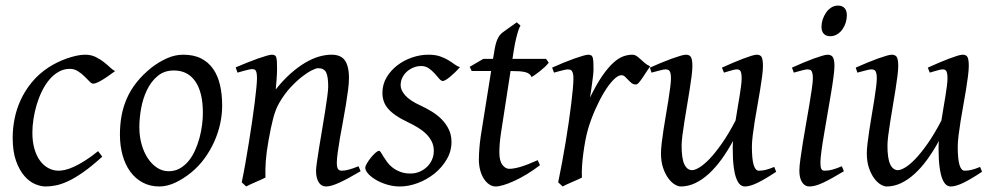

<svg xmlns="http://www.w3.org/2000/svg" viewBox="-20 -655 3598 695"><path d="M397 -397.9Q386.7 -390.6 375.2 -382.3Q363.8 -374 353 -367.4Q342.3 -360.8 332.8 -356.4Q323.2 -352.1 316.9 -352.1Q311.5 -352.1 303.7 -360.4Q295.9 -368.7 285.4 -378.9Q274.9 -389.2 261.7 -397.5Q248.5 -405.8 232.9 -405.8Q210.9 -405.8 192.1 -395Q173.3 -384.3 158.2 -366.2Q143.1 -348.1 131.6 -324.5Q120.1 -300.8 112.5 -275.1Q105 -249.5 101.1 -223.6Q97.2 -197.8 97.2 -174.8Q97.2 -143.1 104.2 -117.7Q111.3 -92.3 124 -74.5Q136.7 -56.6 154.3 -46.9Q171.9 -37.1 192.9 -37.1Q201.7 -37.1 215.3 -40Q229 -43 246.8 -51Q264.6 -59.1 286.6 -72.8Q308.6 -86.4 335 -107.9Q338.9 -102.5 343.3 -97.2Q347.7 -91.8 350.1 -87.9Q312 -53.2 281.7 -32Q251.5 -10.7 226.8 0.7Q202.1 12.2 182.4 16.1Q162.6 20 145 20Q128.4 20 107.9 11.7Q87.4 3.4 69.1 -17.1Q50.8 -37.6 38.3 -71.8Q25.9 -106 25.9 -157.2Q25.9 -189.9 32.7 -224.9Q39.6 -259.8 54.9 -293.2Q70.3 -326.7 95 -356.9Q119.6 -387.2 155.8 -411.1Q169.4 -419.9 186 -428.2Q202.6 -436.5 220.5 -442.9Q238.3 -449.2 255.6 -453.1Q272.9 -457 288.1 -457Q309.6 -457 326.4 -448.7Q343.3 -440.4 356.4 -429.9Q369.6 -419.4 379.6 -409.9Q389.6 -400.4 397 -397.9Z M714.4 -246.1Q714.4 -320.8 687 -360.4Q659.7 -399.9 609.4 -399.9Q574.2 -399.9 550.3 -379.6Q526.4 -359.4 511.7 -328.6Q497.1 -297.9 490.7 -262Q484.4 -226.1 484.4 -194.8Q484.4 -162.1 492.4 -133.1Q500.5 -104 514.9 -82.3Q529.3 -60.5 548.6 -47.9Q567.9 -35.2 590.3 -35.2Q612.8 -35.2 630.6 -45.2Q648.4 -55.2 662.4 -72Q676.3 -88.9 686 -110.6Q695.8 -132.3 702.1 -155.8Q708.5 -179.2 711.4 -202.6Q714.4 -226.1 714.4 -246.1ZM784.2 -272.9Q784.2 -240.2 776.9 -206.8Q769.5 -173.3 755.4 -141.8Q741.2 -110.4 720.5 -81.8Q699.7 -53.2 672.4 -30.8Q659.7 -20.5 645.5 -11.2Q631.3 -2 616.7 5.1Q602.1 12.2 586.9 16.1Q571.8 20 557.1 20Q522.9 20 496.3 5.6Q469.7 -8.8 451.4 -33.9Q433.1 -59.1 423.6 -93.5Q414.1 -127.9 414.1 -168Q414.1 -203.1 419.9 -235.6Q425.8 -268.1 439 -298.3Q452.1 -328.6 474.1 -356.4Q496.1 -384.3 528.3 -410.2Q553.2 -429.7 583 -443.4Q612.8 -457 643.1 -457Q681.2 -457 708 -443.4Q734.9 -429.7 751.7 -405.3Q768.6 -380.9 776.4 -347.2Q784.2 -313.5 784.2 -272.9Z M1285.2 -35.2Q1240.7 -8.8 1209.7 5.6Q1178.7 20 1160.2 20Q1143.1 20 1133.5 4.6Q1124 -10.7 1124 -37.1Q1124 -45.9 1127.2 -68.6Q1130.4 -91.3 1135.3 -121.6Q1140.1 -151.9 1146 -186Q1151.9 -220.2 1156.7 -251Q1161.6 -281.7 1164.8 -306.2Q1168 -330.6 1168 -341.8Q1168 -378.9 1160.2 -393.6Q1152.3 -408.2 1130.9 -408.2Q1124.5 -408.2 1108.6 -400.4Q1092.8 -392.6 1072.8 -377Q1052.7 -361.3 1031 -337.9Q1009.3 -314.5 991.2 -283.2Q977.5 -259.8 969 -227.1Q960.4 -194.3 952.1 -147Q944.3 -103.5 942.1 -72.3Q939.9 -41 940.9 -12.2Q934.6 -8.8 925 -4.6Q915.5 -0.5 905.5 3.9Q895.5 8.3 886.2 12.5Q877 16.6 871.1 20L855 4.9Q861.8 -27.3 868.4 -64.9Q875 -102.5 881.1 -140.4Q887.2 -178.2 892.6 -215.1Q897.9 -252 901.9 -283Q905.8 -314 908 -337.2Q910.2 -360.4 910.2 -372.1Q910.2 -383.3 908.9 -389.9Q907.7 -396.5 905.5 -399.7Q903.3 -402.8 899.9 -403.8Q896.5 -404.8 892.1 -404.8Q887.7 -404.8 879.2 -402.8Q870.6 -400.9 861.8 -398.4Q853 -396 846.4 -394Q839.8 -392.1 839.8 -392.1L833 -411.1Q853.5 -419.9 874.3 -428.2Q895 -436.5 913.1 -442.9Q931.2 -449.2 944.6 -453.1Q958 -457 963.9 -457Q970.7 -457 974.6 -454.8Q978.5 -452.6 980.2 -446.8Q981.9 -440.9 982.4 -430.2Q982.9 -419.4 982.9 -401.9Q982.9 -396.5 982.4 -387.2Q981.9 -377.9 981.2 -367.4Q980.5 -356.9 979.5 -346.9Q978.5 -336.9 978 -331.1Q1004.4 -364.3 1031.2 -388.2Q1058.1 -412.1 1084 -427.5Q1109.9 -442.9 1134 -450Q1158.2 -457 1180.2 -457Q1195.3 -457 1207.3 -452.6Q1219.2 -448.2 1227.1 -438.2Q1234.9 -428.2 1239 -411.9Q1243.2 -395.5 1243.2 -372.1Q1243.2 -355 1240 -329.6Q1236.8 -304.2 1231.9 -274.7Q1227.1 -245.1 1221.2 -213.9Q1215.3 -182.6 1210.4 -154.3Q1205.6 -126 1202.4 -102.8Q1199.2 -79.6 1199.2 -65.9Q1199.2 -49.3 1203.6 -43.2Q1208 -37.1 1216.8 -37.1Q1228 -37.1 1242.7 -41Q1257.3 -44.9 1277.8 -53.2L1285.2 -35.2Z M1645 -412.1Q1635.3 -400.9 1625.7 -391.8Q1616.2 -382.8 1607.9 -376Q1599.6 -369.1 1593 -365.5Q1586.4 -361.8 1583 -361.8Q1576.7 -361.8 1569.6 -370.4Q1562.5 -378.9 1553.5 -388.9Q1544.4 -398.9 1532.5 -407.5Q1520.5 -416 1504.4 -416Q1490.7 -416 1477.5 -410.9Q1464.4 -405.8 1453.9 -396.7Q1443.4 -387.7 1436.8 -374.8Q1430.2 -361.8 1430.2 -346.2Q1430.2 -329.1 1446.5 -310.1Q1462.9 -291 1502.4 -272.9Q1522.5 -263.7 1542.5 -251.5Q1562.5 -239.3 1578.4 -223.4Q1594.2 -207.5 1604.2 -187.3Q1614.3 -167 1614.3 -141.1Q1614.3 -107.4 1596.9 -77.9Q1579.6 -48.3 1552.5 -26.6Q1525.4 -4.9 1492.2 7.6Q1459 20 1427.2 20Q1404.3 20 1381.8 13.4Q1359.4 6.8 1341.8 -3.4Q1324.2 -13.7 1313.2 -25.6Q1302.2 -37.6 1302.2 -47.9Q1302.2 -53.2 1308.1 -63.5Q1314 -73.7 1322 -83.7Q1330.1 -93.8 1338.4 -101.3Q1346.7 -108.9 1352.1 -108.9Q1355.5 -108.9 1359.1 -102.8Q1362.8 -96.7 1368.4 -87.6Q1374 -78.6 1381.8 -67.9Q1389.6 -57.1 1401.4 -48.1Q1413.1 -39.1 1429 -33Q1444.8 -26.9 1466.3 -26.9Q1483.4 -26.9 1498.8 -33.4Q1514.2 -40 1525.6 -51Q1537.1 -62 1543.7 -76.9Q1550.3 -91.8 1550.3 -108.9Q1550.3 -127.9 1542.5 -143.3Q1534.7 -158.7 1521.7 -171.1Q1508.8 -183.6 1491.7 -193.8Q1474.6 -204.1 1456.1 -212.9Q1430.2 -225.1 1412.6 -237.3Q1395 -249.5 1384.3 -262.2Q1373.5 -274.9 1368.9 -289.1Q1364.3 -303.2 1364.3 -318.8Q1364.3 -349.6 1379.4 -375Q1394.5 -400.4 1418.5 -418.7Q1442.4 -437 1471.9 -447Q1501.5 -457 1530.3 -457Q1555.2 -457 1572.3 -451.2Q1589.4 -445.3 1602.3 -437.5Q1615.2 -429.7 1625 -422.4Q1634.8 -415 1645 -412.1Z M1934.6 -57.1Q1910.6 -38.6 1886.7 -24.2Q1862.8 -9.8 1841.3 0Q1819.8 9.8 1802.5 14.9Q1785.2 20 1774.4 20Q1762.2 20 1751.2 12.7Q1740.2 5.4 1731.7 -7.6Q1723.1 -20.5 1718.3 -38.6Q1713.4 -56.6 1713.4 -78.1Q1713.4 -87.4 1713.9 -96.7Q1714.4 -106 1715.1 -116Q1715.8 -126 1717 -137.2Q1718.3 -148.4 1720.2 -162.1L1757.8 -397.9H1687.5L1680.2 -413.1L1729.5 -441.9H1764.6L1767.6 -459Q1770.5 -479 1773.7 -492.2Q1776.9 -505.4 1781 -514.2Q1785.2 -522.9 1790 -528.6Q1794.9 -534.2 1801.3 -539.1L1850.6 -574.2L1864.3 -562Q1864.3 -562 1862.3 -559.1Q1860.4 -556.2 1856.9 -546.4Q1853.5 -536.6 1848.9 -518.6Q1844.2 -500.5 1839.4 -470.2L1835 -441.9H1956.5L1966.3 -428.2Q1961.4 -421.4 1952.9 -413.3Q1944.3 -405.3 1935.1 -397.9Q1925.8 -390.6 1917.2 -384.5Q1908.7 -378.4 1904.3 -376Q1901.4 -382.8 1896.2 -387Q1891.1 -391.1 1882.3 -393.6Q1873.5 -396 1860.6 -397Q1847.7 -397.9 1829.6 -397.9H1828.1L1793.5 -173.8Q1792 -164.6 1790.8 -154.1Q1789.6 -143.6 1788.8 -134Q1788.1 -124.5 1787.8 -116.2Q1787.6 -107.9 1787.6 -103Q1787.6 -72.8 1798.6 -58.3Q1809.6 -43.9 1823.2 -43.9Q1840.3 -43.9 1865 -51.3Q1889.6 -58.6 1926.3 -75.2L1934.6 -57.1Z M2333.5 -415Q2327.6 -407.2 2320.6 -396Q2313.5 -384.8 2306.4 -374.3Q2299.3 -363.8 2293 -356.4Q2286.6 -349.1 2281.7 -349.1Q2272.5 -349.1 2265.9 -354.5Q2259.3 -359.9 2253.7 -366Q2248 -372.1 2242.4 -377.4Q2236.8 -382.8 2229.5 -382.8Q2216.8 -382.8 2200 -365.5Q2183.1 -348.1 2166.3 -320.1Q2149.4 -292 2134 -257.1Q2118.7 -222.2 2108.4 -187Q2103 -168.5 2098.9 -146.2Q2094.7 -124 2091.6 -100.6Q2088.4 -77.1 2086.9 -54.4Q2085.4 -31.7 2086.4 -12.2Q2080.1 -8.8 2070.6 -4.6Q2061 -0.5 2051 3.9Q2041 8.3 2031.7 12.5Q2022.5 16.6 2016.6 20L2000.5 4.9Q2007.8 -29.8 2014.6 -66.9Q2021.5 -104 2027.6 -140.9Q2033.7 -177.7 2038.8 -212.9Q2043.9 -248 2047.6 -278.3Q2051.3 -308.6 2053.5 -332.5Q2055.7 -356.4 2055.7 -371.1Q2055.7 -382.3 2054 -388.9Q2052.2 -395.5 2049.6 -398.7Q2046.9 -401.9 2043.2 -402.8Q2039.6 -403.8 2035.6 -403.8Q2031.2 -403.8 2022.7 -401.9Q2014.2 -399.9 2005.9 -397.7Q1997.6 -395.5 1991.5 -393.8Q1985.4 -392.1 1985.4 -392.1L1978.5 -410.2Q1999 -419.4 2019.8 -428Q2040.5 -436.5 2058.6 -442.9Q2076.7 -449.2 2090.1 -453.1Q2103.5 -457 2109.4 -457Q2116.2 -457 2120.1 -454.6Q2124 -452.1 2125.7 -446Q2127.4 -439.9 2127.9 -429Q2128.4 -418 2128.4 -400.9Q2128.4 -395.5 2127 -382.8Q2125.5 -370.1 2123.5 -355.2Q2121.6 -340.3 2119.4 -325.7Q2117.2 -311 2115.7 -301.8Q2139.2 -350.1 2160.2 -380.4Q2181.2 -410.6 2200 -427.7Q2218.8 -444.8 2235.8 -450.9Q2252.9 -457 2268.6 -457Q2277.3 -457 2284.4 -452.1Q2291.5 -447.3 2298.8 -440.4Q2306.2 -433.6 2314.5 -426.5Q2322.8 -419.4 2333.5 -415Z M2789.6 -33.2Q2750 -6.8 2722.4 6.6Q2694.8 20 2676.3 20Q2668 20 2660.2 14.2Q2652.3 8.3 2646 -7.3Q2639.6 -22.9 2636 -50Q2632.3 -77.1 2632.3 -119.1Q2632.3 -124.5 2632.6 -131.1Q2632.8 -137.7 2633.3 -144.5Q2613.3 -107.9 2591.3 -77.6Q2569.3 -47.4 2545.4 -25.6Q2521.5 -3.9 2496.1 8.1Q2470.7 20 2444.3 20Q2434.6 20 2422.1 12.5Q2409.7 4.9 2398.7 -10.3Q2387.7 -25.4 2380.1 -47.9Q2372.6 -70.3 2372.6 -100.1Q2372.6 -114.7 2375.2 -137.2Q2377.9 -159.7 2381.8 -185.5Q2385.7 -211.4 2390.6 -239.3Q2395.5 -267.1 2399.4 -292.5Q2403.3 -317.9 2406 -338.4Q2408.7 -358.9 2408.7 -371.1Q2408.7 -382.3 2407.2 -388.9Q2405.8 -395.5 2403.1 -398.7Q2400.4 -401.9 2396.7 -402.8Q2393.1 -403.8 2388.7 -403.8Q2384.3 -403.8 2376 -401.9Q2367.7 -399.9 2359.4 -397.7Q2351.1 -395.5 2344.7 -393.8Q2338.4 -392.1 2338.4 -392.1L2332.5 -410.2Q2353 -419.4 2373.8 -428Q2394.5 -436.5 2412.1 -442.9Q2429.7 -449.2 2443.1 -453.1Q2456.5 -457 2462.4 -457Q2476.6 -457 2481.4 -447.8Q2486.3 -438.5 2486.3 -416Q2486.3 -401.9 2483.4 -378.9Q2480.5 -356 2476.1 -328.6Q2471.7 -301.3 2466.8 -272Q2461.9 -242.7 2457.5 -215.3Q2453.1 -188 2450.2 -165Q2447.3 -142.1 2447.3 -127.9Q2447.3 -81.1 2457.3 -60.1Q2467.3 -39.1 2485.4 -39.1Q2495.1 -39.1 2511.2 -48.6Q2527.3 -58.1 2547.9 -79.3Q2568.4 -100.6 2592.5 -134.8Q2616.7 -168.9 2642.6 -218.8Q2646 -241.2 2649.9 -263.7Q2653.8 -286.1 2657 -306.2Q2660.2 -326.2 2662.4 -343Q2664.6 -359.9 2664.6 -371.1Q2664.6 -382.3 2663.3 -388.9Q2662.1 -395.5 2659.7 -398.7Q2657.2 -401.9 2654.1 -402.8Q2650.9 -403.8 2646.5 -403.8Q2642.1 -403.8 2634.5 -401.9Q2627 -399.9 2619.4 -397.7Q2611.8 -395.5 2606.2 -393.8Q2600.6 -392.1 2600.6 -392.1L2593.3 -410.2Q2613.8 -419.4 2633.8 -428Q2653.8 -436.5 2670.7 -442.9Q2687.5 -449.2 2700.2 -453.1Q2712.9 -457 2719.2 -457Q2732.9 -457 2737.3 -447.8Q2741.7 -438.5 2741.7 -416Q2741.7 -401.9 2738.8 -379.2Q2735.8 -356.4 2731.4 -329.3Q2727.1 -302.2 2721.7 -272.7Q2716.3 -243.2 2711.9 -215.6Q2707.5 -188 2704.6 -164.1Q2701.7 -140.1 2701.7 -124Q2701.7 -79.6 2708 -58.3Q2714.4 -37.1 2726.6 -37.1Q2739.3 -37.1 2752.2 -40.3Q2765.1 -43.5 2782.7 -50.8L2789.6 -33.2Z M3045.4 -600.1Q3045.4 -586.4 3041.3 -573Q3037.1 -559.6 3029.3 -548.6Q3021.5 -537.6 3010.3 -530.8Q2999 -523.9 2985.4 -523.9Q2970.2 -523.9 2961.9 -532.7Q2953.6 -541.5 2953.6 -558.1Q2953.6 -571.3 2958 -584.7Q2962.4 -598.1 2970.2 -609.4Q2978 -620.6 2989 -627.7Q3000 -634.8 3013.7 -634.8Q3028.8 -634.8 3037.1 -625.7Q3045.4 -616.7 3045.4 -600.1ZM3034.7 -35.2Q3011.7 -21.5 2993.4 -11.2Q2975.1 -1 2960 6.1Q2944.8 13.2 2932.6 16.6Q2920.4 20 2909.7 20Q2893.1 20 2883.3 4.6Q2873.5 -10.7 2873.5 -37.1Q2873.5 -51.8 2877.2 -78.9Q2880.9 -106 2886.2 -138.9Q2891.6 -171.9 2897.9 -207.8Q2904.3 -243.7 2909.7 -276.1Q2915 -308.6 2918.7 -333.7Q2922.4 -358.9 2922.4 -371.1Q2922.4 -382.3 2920.9 -388.9Q2919.4 -395.5 2917 -398.7Q2914.6 -401.9 2910.6 -402.8Q2906.7 -403.8 2902.3 -403.8Q2898.4 -403.8 2890.1 -401.9Q2881.8 -399.9 2873.8 -397.7Q2865.7 -395.5 2859.6 -393.8Q2853.5 -392.1 2853.5 -392.1L2846.7 -410.2Q2867.2 -419.4 2887.5 -428Q2907.7 -436.5 2925.3 -442.9Q2942.9 -449.2 2956.1 -453.1Q2969.2 -457 2975.6 -457Q2989.3 -457 2994.9 -447.8Q3000.5 -438.5 3000.5 -416Q3000.5 -401.9 2996.8 -374.3Q2993.2 -346.7 2987.3 -312.5Q2981.4 -278.3 2975.1 -241Q2968.8 -203.6 2962.9 -169.4Q2957 -135.3 2953.4 -107.7Q2949.7 -80.1 2949.7 -65.9Q2949.7 -50.8 2952.9 -43.9Q2956.1 -37.1 2964.4 -37.1Q2979.5 -37.1 2993.4 -41Q3007.3 -44.9 3027.3 -53.2L3034.7 -35.2Z M3534.7 -33.2Q3495.1 -6.8 3467.5 6.6Q3439.9 20 3421.4 20Q3413.1 20 3405.3 14.2Q3397.5 8.3 3391.1 -7.3Q3384.8 -22.9 3381.1 -50Q3377.4 -77.1 3377.4 -119.1Q3377.4 -124.5 3377.7 -131.1Q3377.9 -137.7 3378.4 -144.5Q3358.4 -107.9 3336.4 -77.6Q3314.5 -47.4 3290.5 -25.6Q3266.6 -3.9 3241.2 8.1Q3215.8 20 3189.5 20Q3179.7 20 3167.2 12.5Q3154.8 4.9 3143.8 -10.3Q3132.8 -25.4 3125.2 -47.9Q3117.7 -70.3 3117.7 -100.1Q3117.7 -114.7 3120.4 -137.2Q3123 -159.7 3127 -185.5Q3130.9 -211.4 3135.7 -239.3Q3140.6 -267.1 3144.5 -292.5Q3148.4 -317.9 3151.1 -338.4Q3153.8 -358.9 3153.8 -371.1Q3153.8 -382.3 3152.3 -388.9Q3150.9 -395.5 3148.2 -398.7Q3145.5 -401.9 3141.8 -402.8Q3138.2 -403.8 3133.8 -403.8Q3129.4 -403.8 3121.1 -401.9Q3112.8 -399.9 3104.5 -397.7Q3096.2 -395.5 3089.8 -393.8Q3083.5 -392.1 3083.5 -392.1L3077.6 -410.2Q3098.1 -419.4 3118.9 -428Q3139.6 -436.5 3157.2 -442.9Q3174.8 -449.2 3188.2 -453.1Q3201.7 -457 3207.5 -457Q3221.7 -457 3226.6 -447.8Q3231.4 -438.5 3231.4 -416Q3231.4 -401.9 3228.5 -378.9Q3225.6 -356 3221.2 -328.6Q3216.8 -301.3 3211.9 -272Q3207 -242.7 3202.6 -215.3Q3198.2 -188 3195.3 -165Q3192.4 -142.1 3192.4 -127.9Q3192.4 -81.1 3202.4 -60.1Q3212.4 -39.1 3230.5 -39.1Q3240.2 -39.1 3256.3 -48.6Q3272.5 -58.1 3293 -79.3Q3313.5 -100.6 3337.6 -134.8Q3361.8 -168.9 3387.7 -218.8Q3391.1 -241.2 3395 -263.7Q3398.9 -286.1 3402.1 -306.2Q3405.3 -326.2 3407.5 -343Q3409.7 -359.9 3409.7 -371.1Q3409.7 -382.3 3408.4 -388.9Q3407.2 -395.5 3404.8 -398.7Q3402.3 -401.9 3399.2 -402.8Q3396 -403.8 3391.6 -403.8Q3387.2 -403.8 3379.6 -401.9Q3372.1 -399.9 3364.5 -397.7Q3356.9 -395.5 3351.3 -393.8Q3345.7 -392.1 3345.7 -392.1L3338.4 -410.2Q3358.9 -419.4 3378.9 -428Q3398.9 -436.5 3415.8 -442.9Q3432.6 -449.2 3445.3 -453.1Q3458 -457 3464.4 -457Q3478 -457 3482.4 -447.8Q3486.8 -438.5 3486.8 -416Q3486.8 -401.9 3483.9 -379.2Q3481 -356.4 3476.6 -329.3Q3472.2 -302.2 3466.8 -272.7Q3461.4 -243.2 3457 -215.6Q3452.6 -188 3449.7 -164.1Q3446.8 -140.1 3446.8 -124Q3446.8 -79.6 3453.1 -58.3Q3459.5 -37.1 3471.7 -37.1Q3484.4 -37.1 3497.3 -40.3Q3510.3 -43.5 3527.8 -50.8L3534.7 -33.2Z"/></svg>

Font: GentiumAlt
Style: Italic
Weight: 400
Italic angle: -7°
Designer: J. Victor Gaultney
Version: Version 1.02; 2005; OFL release